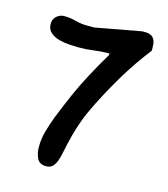

<svg xmlns="http://www.w3.org/2000/svg" viewBox="-107 -758 773 882"><g transform="rotate(15 279.5 -316.5)"><path d="M194 40Q161 40 150 15.5Q139 -9 139 -36Q139 -77 149 -112Q159 -147 173 -185Q198 -248 222 -302.5Q246 -357 275 -411.5Q304 -466 341 -528V-536Q298 -535 265 -530.5Q232 -526 199 -526Q181 -526 155 -527.5Q129 -529 104 -535.5Q79 -542 62 -557Q45 -572 45 -598Q45 -621 61 -634.5Q77 -648 96 -648Q125 -648 152.5 -640.5Q180 -633 208 -633H243L460 -673H475Q501 -673 513 -659Q525 -645 525 -622Q525 -617 525.5 -612.5Q526 -608 526 -599Q468 -524 423.5 -450.5Q379 -377 338 -296Q314 -249 298.5 -208Q283 -167 272 -125Q261 -83 251 -33Q250 -26 248 -20.5Q246 -15 245 -11Q240 9 228 24.5Q216 40 194 40Z"/></g></svg>

Font: Fuzzy Bubbles
Style: Bold
Weight: 700
Designer: Robert E. Leuschke
Foundry: Robert E. Leuschke
Version: Version 1.010; ttfautohint (v1.8.3)